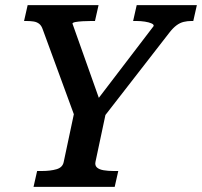

<svg xmlns="http://www.w3.org/2000/svg" viewBox="-20 -730 789 750"><path d="M111 0 125 -62H143Q177 -62 201 -69Q225 -76 229 -98L274 -310L275 -266L147 -615Q142 -630 133 -637Q124 -644 111.5 -646Q99 -648 83 -648H74L88 -710H365L351 -648H336Q319 -648 302.5 -647Q286 -646 275 -644Q264 -642 263 -638L377 -317L341 -315L580 -628Q582 -634 572 -638.5Q562 -643 546 -645.5Q530 -648 513 -648H500L514 -710H749L735 -648H727Q712 -648 697.5 -644.5Q683 -641 669.5 -631Q656 -621 642 -603L378 -263L398 -310L353 -98Q350 -84 358.5 -76Q367 -68 384.5 -65Q402 -62 424 -62H442L428 0Z"/></svg>

Font: Roboto Serif 20pt Medium
Style: Italic
Weight: 500
Italic angle: -10°
Version: Version 1.008